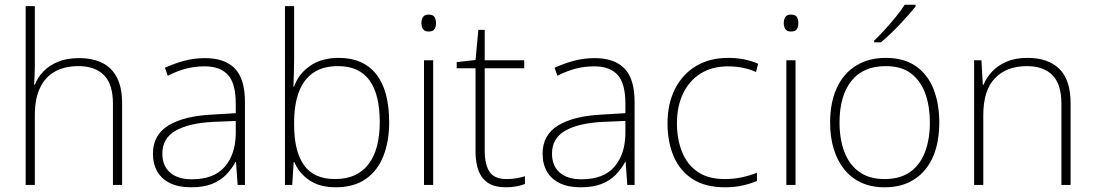

<svg xmlns="http://www.w3.org/2000/svg" viewBox="-20 -786 4653 816"><path d="M128 -504Q128 -483 127 -465Q126 -447 125 -426H128Q140 -457 164.5 -482.5Q189 -508 226.5 -523.5Q264 -539 316 -539Q374 -539 415 -518.5Q456 -498 477.5 -455.5Q499 -413 499 -347V0H460V-345Q460 -428 422 -466.5Q384 -505 313 -505Q256 -505 214.5 -482.5Q173 -460 150.5 -413.5Q128 -367 128 -297V0H89V-760H128Z M851 -539Q936 -539 978.5 -494.5Q1021 -450 1021 -353V0H990L983 -98H981Q965 -68 940.5 -43Q916 -18 880 -4Q844 10 791 10Q739 10 703 -7.5Q667 -25 648.5 -57Q630 -89 630 -133Q630 -212 695.5 -252.5Q761 -293 882 -299L982 -305V-345Q982 -431 949 -467.5Q916 -504 850 -504Q809 -504 771.5 -494.5Q734 -485 693 -464L681 -498Q720 -516 762.5 -527.5Q805 -539 851 -539ZM886 -268Q784 -263 727 -231Q670 -199 670 -133Q670 -81 703 -52.5Q736 -24 795 -24Q889 -24 935 -77Q981 -130 982 -219V-272Z M1230 -535Q1230 -509 1229 -475Q1228 -441 1227 -418H1230Q1248 -471 1297 -505.5Q1346 -540 1420 -540Q1524 -540 1579 -470.5Q1634 -401 1634 -266Q1634 -187 1610 -124.5Q1586 -62 1535.5 -26Q1485 10 1407 10Q1338 10 1294 -20.5Q1250 -51 1231 -97H1228L1222 0H1191V-760H1230ZM1417 -505Q1352 -505 1311 -476.5Q1270 -448 1250 -394.5Q1230 -341 1230 -265V-256Q1230 -143 1272 -84Q1314 -25 1404 -25Q1498 -25 1546 -88Q1594 -151 1594 -267Q1594 -385 1550 -445Q1506 -505 1417 -505Z M1821 -530V0H1782V-530ZM1801 -724Q1820 -724 1826.5 -714Q1833 -704 1833 -688Q1833 -672 1826.5 -662Q1820 -652 1801 -652Q1785 -652 1778 -662Q1771 -672 1771 -688Q1771 -704 1778 -714Q1785 -724 1801 -724Z M2133 -25Q2157 -25 2176 -28.5Q2195 -32 2211 -37V-4Q2195 2 2175 6Q2155 10 2130 10Q2084 10 2056 -7.5Q2028 -25 2014.5 -59Q2001 -93 2001 -143V-496H1921V-522L2001 -531L2013 -659H2040V-530H2208V-496H2040V-146Q2040 -87 2060.5 -56Q2081 -25 2133 -25Z M2507 -539Q2592 -539 2634.5 -494.5Q2677 -450 2677 -353V0H2646L2639 -98H2637Q2621 -68 2596.5 -43Q2572 -18 2536 -4Q2500 10 2447 10Q2395 10 2359 -7.5Q2323 -25 2304.5 -57Q2286 -89 2286 -133Q2286 -212 2351.5 -252.5Q2417 -293 2538 -299L2638 -305V-345Q2638 -431 2605 -467.5Q2572 -504 2506 -504Q2465 -504 2427.5 -494.5Q2390 -485 2349 -464L2337 -498Q2376 -516 2418.5 -527.5Q2461 -539 2507 -539ZM2542 -268Q2440 -263 2383 -231Q2326 -199 2326 -133Q2326 -81 2359 -52.5Q2392 -24 2451 -24Q2545 -24 2591 -77Q2637 -130 2638 -219V-272Z M3061 10Q2979 10 2925 -24Q2871 -58 2844 -119.5Q2817 -181 2817 -262Q2817 -346 2849 -408.5Q2881 -471 2938.5 -505.5Q2996 -540 3075 -540Q3112 -540 3143.5 -533.5Q3175 -527 3202 -515L3193 -480Q3164 -493 3134 -498.5Q3104 -504 3075 -504Q3007 -504 2958.5 -474Q2910 -444 2883.5 -389.5Q2857 -335 2857 -262Q2857 -195 2878.5 -141Q2900 -87 2944.5 -56Q2989 -25 3060 -25Q3098 -25 3133 -32.5Q3168 -40 3197 -52V-17Q3172 -6 3137.5 2Q3103 10 3061 10Z M3361 -530V0H3322V-530ZM3341 -724Q3360 -724 3366.5 -714Q3373 -704 3373 -688Q3373 -672 3366.5 -662Q3360 -652 3341 -652Q3325 -652 3318 -662Q3311 -672 3311 -688Q3311 -704 3318 -714Q3325 -724 3341 -724Z M3972 -265Q3972 -205 3958 -155Q3944 -105 3914.5 -68Q3885 -31 3841.5 -10.5Q3798 10 3739 10Q3683 10 3640 -10Q3597 -30 3567.5 -67Q3538 -104 3523 -154Q3508 -204 3508 -265Q3508 -350 3536 -411.5Q3564 -473 3617.5 -506.5Q3671 -540 3744 -540Q3823 -540 3873.5 -504Q3924 -468 3948 -406Q3972 -344 3972 -265ZM3548 -265Q3548 -194 3569 -139.5Q3590 -85 3632.5 -55Q3675 -25 3739 -25Q3806 -25 3848.5 -55.5Q3891 -86 3911.5 -140.5Q3932 -195 3932 -265Q3932 -333 3913 -387Q3894 -441 3853 -473Q3812 -505 3744 -505Q3648 -505 3598 -441.5Q3548 -378 3548 -265ZM3871 -758Q3858 -742 3841 -722.5Q3824 -703 3804 -682Q3784 -661 3763.5 -641.5Q3743 -622 3724 -606H3695V-613Q3716 -633 3741 -660.5Q3766 -688 3789 -716.5Q3812 -745 3825 -766H3871Z M4347 -540Q4435 -540 4482.5 -493Q4530 -446 4530 -347V0H4491V-345Q4491 -428 4453 -466.5Q4415 -505 4344 -505Q4258 -505 4208.5 -453.5Q4159 -402 4159 -297V0H4120V-530H4151L4157 -426H4160Q4173 -457 4197 -482.5Q4221 -508 4258 -524Q4295 -540 4347 -540Z"/></svg>

Font: Noto Sans Armenian ExtraLight
Style: Regular
Weight: 250
Designer: Monotype Design Team
Foundry: Monotype Imaging Inc.
Version: Version 2.007